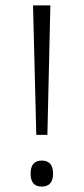

<svg xmlns="http://www.w3.org/2000/svg" viewBox="-20 -677 309 709"><path d="M155 -179H114L102 -657H166ZM93 -36Q93 -84 134 -84Q176 -84 176 -36Q176 12 134 12Q93 12 93 -36Z"/></svg>

Font: Noto Sans Telugu Condensed Light
Style: Regular
Weight: 300
Width: 3
Designer: Jelle Bosma - Monotype Design Team
Foundry: Monotype Imaging Inc.
Version: Version 2.005; ttfautohint (v1.8.4.7-5d5b)